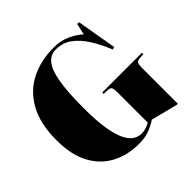

<svg xmlns="http://www.w3.org/2000/svg" viewBox="-185 -931 1132 1132"><g transform="rotate(-45 381.5 -365.0)"><path d="M361 14Q267 14 192.5 -25Q118 -64 75 -143.5Q32 -223 32 -346Q32 -483 81 -571Q130 -659 214.5 -701.5Q299 -744 406 -744Q468 -744 515 -721Q562 -698 587 -673L603 -744H618L661 -494L645 -489Q618 -556 584.5 -609.5Q551 -663 508 -695Q465 -727 407 -727Q364 -727 335.5 -693Q307 -659 293 -580Q279 -501 279 -367Q279 -260 290.5 -192Q302 -124 321 -86Q340 -48 364.5 -33Q389 -18 415 -18Q433 -18 451.5 -23.5Q470 -29 486 -39V-291Q486 -322 480 -331Q474 -340 453 -341L422 -342V-354H753V-342L726 -341Q704 -340 697 -330.5Q690 -321 690 -291V8H680L516 -34Q476 -9 441.5 2.5Q407 14 361 14Z"/></g></svg>

Font: Literata 72pt Black
Style: Regular
Weight: 900
Designer: Latin by Veronika Burian and Jose Scaglione. Greek by Irene Vlachou. Cyrillic by Vera Evstafieva.
Foundry: TypeTogether
Version: Version 3.002